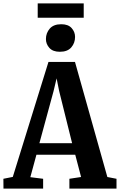

<svg xmlns="http://www.w3.org/2000/svg" viewBox="-36 -1113 708 1133"><path d="M39.5 -69 250 -747.5H406.5L597.5 -68.5L651.5 -58V0H373.5V-58L442.5 -68.5L408 -200H179L143 -67.5L218.5 -58V0H-15.5L-16 -58ZM389.5 -268 313 -576 298 -650.5 280 -575 196.5 -268ZM316.5 -807.5Q276 -807.5 255.5 -830.2Q235 -853 235 -882.5Q235 -918 257.5 -944Q280 -970 325 -970H326Q366.5 -970 386.8 -947.2Q407 -924.5 407 -895Q407 -859.5 384.8 -833.5Q362.5 -807.5 317.5 -807.5ZM458 -1093V-1008.5H186.5V-1093Z"/></svg>

Font: Merriweather 24pt SemiCondensed
Style: Bold
Weight: 700
Width: 4
Designer: Eben Sorkin
Foundry: Eben Sorkin
Version: Version 2.100